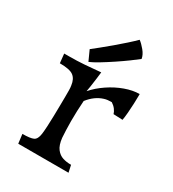

<svg xmlns="http://www.w3.org/2000/svg" viewBox="-168 -777 784 870"><g transform="rotate(30 224.0 -341.5)"><path d="M64 0 58 -48Q99 -48 115 -55.5Q131 -63 135 -93Q137 -108 138.5 -134Q140 -160 140.5 -190Q141 -220 141.5 -247Q142 -274 142 -291Q142 -310 142 -324Q142 -338 140 -349Q136 -381 116.5 -395.5Q97 -410 45 -410L40 -458H63Q107 -458 146.5 -461Q186 -464 228 -468Q227 -456 224 -434Q221 -412 218 -390.5Q215 -369 213 -361Q239 -391 276 -416Q313 -441 353 -455.5Q393 -470 428 -470V-461Q428 -445 427 -420Q426 -395 424 -370.5Q422 -346 419 -330L371 -332Q368 -343 359.5 -354.5Q351 -366 337 -375Q326 -375 316.5 -374Q307 -373 298 -370Q256 -357 224 -316Q222 -289 221 -262Q220 -235 220 -208Q220 -186 221 -161.5Q222 -137 223 -123Q227 -86 241.5 -67.5Q256 -49 275.5 -43Q295 -37 314 -37H319L327 0ZM154 -480 130 -533Q144 -544 167 -562.5Q190 -581 216 -603Q242 -625 265.5 -646Q289 -667 305 -683Q319 -673 336 -652.5Q353 -632 356 -612Q341 -600 315 -581Q289 -562 259 -542Q229 -522 201 -505Q173 -488 154 -480Z"/></g></svg>

Font: Maname
Style: Regular
Weight: 400
Designer: Pathum Egodawatta
Foundry: mooniak
Version: Version 1.000; ttfautohint (v1.8.4.7-5d5b)